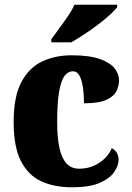

<svg xmlns="http://www.w3.org/2000/svg" viewBox="-20 -786 559 816"><path d="M286 10Q211 10 155.5 -15.5Q100 -41 69 -101.5Q38 -162 38 -267Q38 -376 71 -437.5Q104 -499 159.5 -525Q215 -551 284 -551Q361 -551 405 -535Q449 -519 467.5 -495Q486 -471 486 -444Q486 -424 476 -401Q466 -378 434 -362.5Q402 -347 337 -347Q337 -383 332.5 -414Q328 -445 318 -464Q308 -483 290 -483Q269 -483 254.5 -464Q240 -445 231.5 -398Q223 -351 223 -268Q223 -202 232.5 -158Q242 -114 262.5 -91.5Q283 -69 316 -69Q350 -69 377.5 -81Q405 -93 425 -112.5Q445 -132 455 -156Q470 -149 477 -135.5Q484 -122 484 -107Q484 -82 465 -54.5Q446 -27 403 -8.5Q360 10 286 10ZM198 -619Q212 -639 231 -664.5Q250 -690 268.5 -717Q287 -744 296 -766H478V-756Q469 -743 447 -723Q425 -703 396 -681Q367 -659 337 -639.5Q307 -620 283 -606H198Z"/></svg>

Font: Noto Serif Khmer SemiCondensed Black
Style: Regular
Weight: 900
Width: 4
Designer: Danh Hong and the Monotype Design Team
Foundry: Monotype Imaging Inc.
Version: Version 2.004